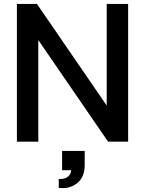

<svg xmlns="http://www.w3.org/2000/svg" viewBox="-20 -721 738 977"><path d="M66 -701H168L523 -184V-701H632V0H530L175 -517V0H66ZM279 235V190Q311 191 326.5 177Q342 163 342 145H296V47H411V119Q411 181 372 211.5Q333 242 279 235Z"/></svg>

Font: LT Superior Semi-bold
Style: Regular
Weight: 600
Designer: Daniel Lyons
Foundry: LyonsType
Version: Version 1.0